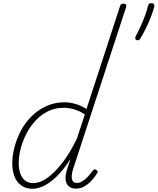

<svg xmlns="http://www.w3.org/2000/svg" viewBox="-20 -1153 977 1190"><path d="M181 17Q142 17 113.5 -2.5Q85 -22 70.5 -57.5Q56 -93 56 -142Q56 -186 69 -237.5Q82 -289 107.5 -339Q133 -389 173 -429.5Q213 -470 265 -494.5Q317 -519 381 -519Q414 -519 450.5 -508Q487 -497 516 -477L724 -1115Q726 -1123 731.5 -1126.5Q737 -1130 747 -1130Q758 -1130 761 -1124Q764 -1118 762 -1110L433 -105Q420 -62 426.5 -40.5Q433 -19 456 -19Q474 -19 492 -30.5Q510 -42 526 -59.5Q542 -77 554 -94Q559 -100 564 -102.5Q569 -105 576 -100Q585 -95 585.5 -89.5Q586 -84 581 -78Q569 -58 549.5 -36Q530 -14 505 1Q480 16 449 16Q425 16 409 4Q393 -8 388 -30.5Q383 -53 391 -87Q398 -107 404 -128Q410 -149 417 -168Q374 -101 332 -60Q290 -19 252 -1Q214 17 181 17ZM96 -142Q96 -106 106 -77.5Q116 -49 136 -33.5Q156 -18 188 -18Q225 -18 269 -47.5Q313 -77 361 -137Q409 -197 456 -292L506 -444Q466 -469 434.5 -477Q403 -485 375 -485Q321 -485 277 -463Q233 -441 199.5 -404.5Q166 -368 143 -323Q120 -278 108 -231Q96 -184 96 -142ZM828 -904Q820 -907 818.5 -913Q817 -919 821 -928Q834 -952 848.5 -983.5Q863 -1015 876 -1048.5Q889 -1082 896 -1112Q898 -1120 901.5 -1126.5Q905 -1133 916 -1133Q931 -1133 934.5 -1126.5Q938 -1120 936 -1112Q928 -1080 913.5 -1043.5Q899 -1007 882.5 -974Q866 -941 851 -917Q847 -909 842.5 -905.5Q838 -902 828 -904Z"/></svg>

Font: Playwrite CU Thin
Style: Regular
Weight: 250
Designer: Veronika Burian, José Scaglione
Foundry: TypeTogether
Version: Version 1.002